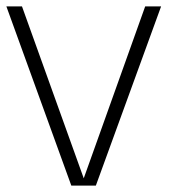

<svg xmlns="http://www.w3.org/2000/svg" viewBox="-26 -583 543 603"><path d="M430 -563H480L275 0H198L-6 -563H43L237 -23Z"/></svg>

Font: Darker Grotesque Light
Style: Regular
Weight: 400
Version: Version 1.000;gftools[0.9.28]